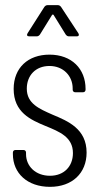

<svg xmlns="http://www.w3.org/2000/svg" viewBox="-20 -720 403 745"><path d="M93 -579H123C128 -579 132 -582 135 -586L182 -662C183 -664 187 -664 188 -662L235 -586C238 -582 242 -579 247 -579H278C283 -579 286 -581 286 -585C286 -587 285 -589 284 -591L217 -693C214 -697 210 -700 205 -700H164C159 -700 155 -697 152 -693L87 -591C83 -584 85 -579 93 -579ZM174 5C260 5 316 -48 316 -128C316 -220 244 -250 184 -275C132 -298 84 -318 84 -376C84 -427 118 -464 172 -464C226 -464 262 -425 262 -377V-372C262 -366 266 -362 272 -362H302C308 -362 312 -366 312 -372V-375C312 -453 258 -508 172 -508C89 -508 33 -457 33 -375C33 -284 99 -255 157 -231C211 -209 263 -188 263 -126C263 -74 228 -38 174 -38C118 -38 81 -75 81 -122V-128C81 -134 77 -138 71 -138H40C34 -138 30 -134 30 -128V-122C30 -48 86 5 174 5Z"/></svg>

Font: Barlow Condensed Light
Style: Regular
Weight: 300
Width: 3
Designer: Jeremy Tribby
Foundry: Tribby Type
Version: Version 1.422;hotconv 1.0.109;makeotfexe 2.5.65596